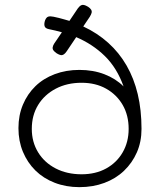

<svg xmlns="http://www.w3.org/2000/svg" viewBox="-20 -760 665 791"><path d="M343 -732Q352 -726 355.5 -720Q359 -714 357.5 -707.5Q356 -701 350 -691L323 -651Q381 -624 426 -583.5Q471 -543 501.5 -490Q532 -437 547.5 -372Q563 -307 563 -229Q563 -176 544 -132.5Q525 -89 491 -56.5Q457 -24 410 -6.5Q363 11 307 11Q252 11 205.5 -7Q159 -25 126 -57.5Q93 -90 74.5 -134.5Q56 -179 56 -232Q56 -285 74.5 -329Q93 -373 126 -405Q159 -437 205.5 -454.5Q252 -472 307 -472Q364 -472 410.5 -454Q457 -436 489 -404Q462 -480 412 -529Q362 -578 294 -607L255 -549Q249 -540 243 -536Q237 -532 230.5 -533Q224 -534 214 -540Q205 -546 200.5 -552Q196 -558 197 -565Q198 -572 203 -580L235 -627Q222 -631 208.5 -634Q195 -637 181 -640Q166 -643 163.5 -653Q161 -663 166 -677Q171 -689 179 -691.5Q187 -694 201 -691Q212 -689 223 -686Q234 -683 245 -680Q256 -677 266 -674L301 -726Q308 -735 313.5 -738Q319 -741 326 -739.5Q333 -738 343 -732ZM316 -42Q374 -42 417.5 -66Q461 -90 485.5 -132.5Q510 -175 510 -229Q510 -285 485.5 -327.5Q461 -370 417.5 -394.5Q374 -419 316 -419Q256 -419 209.5 -394.5Q163 -370 137 -327.5Q111 -285 111 -229Q111 -175 137 -132.5Q163 -90 209.5 -66Q256 -42 316 -42Z"/></svg>

Font: Fredoka SemiExpanded Light
Style: Regular
Weight: 300
Width: 6
Designer: Ben Nathan
Foundry: Milena B. Brandão, Ben Nathan
Version: Version 2.001